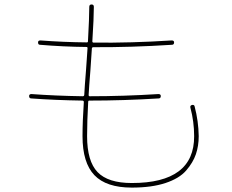

<svg xmlns="http://www.w3.org/2000/svg" viewBox="-20 -810 1040 860"><path d="M120.1 -369.1Q110.4 -369.1 110.4 -379.9Q110.4 -388.7 121.1 -388.7Q226.6 -380.9 350.6 -378.9Q356.4 -378.9 357.4 -384.8Q359.4 -424.8 365.2 -495.1Q366.2 -511.7 368.7 -544.9Q371.1 -578.1 372.1 -594.7Q372.1 -599.6 367.2 -599.6Q263.7 -600.6 159.2 -609.4Q150.4 -609.4 150.4 -620.1Q150.4 -628.9 161.1 -628.9Q264.6 -621.1 369.1 -620.1Q374 -620.1 374 -625Q379.9 -731.4 379.9 -779.3Q379.9 -790 390.1 -790Q400.4 -790 400.4 -779.3Q400.4 -731.4 393.6 -625Q393.6 -619.1 399.4 -619.1Q567.4 -617.2 749 -628.9Q759.8 -628.9 759.8 -620.1Q759.8 -609.4 750 -609.4Q567.4 -597.7 398.4 -598.6Q392.6 -598.6 391.6 -593.8Q390.6 -577.1 388.2 -543.5Q385.7 -509.8 384.8 -493.2Q378.9 -420.9 377 -384.8Q377 -378.9 381.8 -378.9Q533.2 -378.9 689.5 -388.7Q700.2 -388.7 700.2 -379.9Q700.2 -369.1 690.4 -369.1Q533.2 -359.4 379.9 -359.4Q375 -359.4 375 -353.5Q370.1 -265.6 370.1 -200.2Q370.1 -87.9 417 -39.1Q463.9 9.8 570.3 9.8Q850.6 9.8 849.6 -200.2Q849.6 -264.6 833 -327.1Q830.1 -336.9 839.8 -339.8Q849.6 -341.8 851.6 -334Q869.1 -267.6 870.1 -200.2Q870.1 -156.2 857.4 -119.1Q844.7 -82 814 -46.4Q783.2 -10.7 721.2 9.8Q659.2 30.3 570.3 30.3Q456.1 30.3 402.8 -25.4Q349.6 -81.1 349.6 -200.2Q349.6 -266.6 355.5 -353.5Q355.5 -358.4 349.6 -359.4Q225.6 -361.3 120.1 -369.1Z"/></svg>

Font: Rounded-L Mgen+ 2m thin
Style: Regular
Weight: 100
Designer: [Source Han Sans]
Ryoko NISHIZUKA  (kana & ideographs); Paul D. Hunt (Latin, Greek & Cyrillic); Wenlong ZHANG  (bopomofo
Version: Version 1.059.20150602